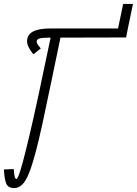

<svg xmlns="http://www.w3.org/2000/svg" viewBox="-22 -945 698 979"><path d="M606 -925 580 -800H630L656 -925ZM-2 -81 48 -83Q50 -52 53.5 -42Q57 -32 61 -32Q66 -32 74 -52.5Q82 -73 95.5 -123Q109 -173 129.5 -260Q150 -347 178.5 -480Q207 -613 246 -800H296Q264 -646 239 -525.5Q214 -405 194.5 -315Q175 -225 158 -162Q141 -99 125 -60Q109 -21 91 -3.5Q73 14 51 14Q18 14 9 -11Q0 -36 -2 -81ZM630 -800 621 -754 227 -753Q192 -753 178.5 -748.5Q165 -744 165 -733Q165 -727 169.5 -719.5Q174 -712 186 -698L148 -668Q132 -688 124 -704.5Q116 -721 116 -735Q116 -768 146 -784Q176 -800 237 -800Z"/></svg>

Font: Victor Mono Thin
Style: Italic
Weight: 100
Italic angle: -12°
Monospace: yes
Designer: Rune Bjørnerås
Version: Version 1.561;gftools[0.9.30]